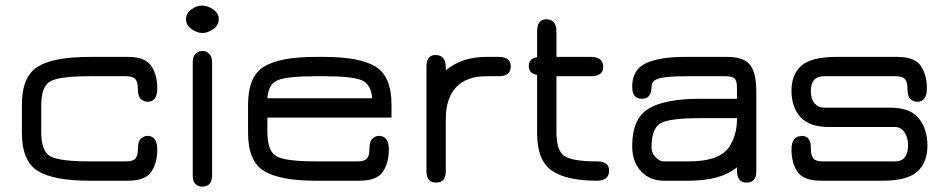

<svg xmlns="http://www.w3.org/2000/svg" viewBox="-20 -657 3449 698"><path d="M444.3 0H306.6Q174.8 0 117.2 -35.6Q59.6 -71.3 59.6 -173.8V-276.4Q59.6 -378.9 117.2 -414.6Q174.8 -450.2 306.6 -450.2H444.3Q507.8 -450.2 529.8 -417.5Q551.8 -384.8 551.8 -335.9Q551.8 -287.1 516.6 -287.1Q502.9 -287.1 492.2 -296.9Q481.4 -306.6 481.4 -332Q481.4 -357.4 472.7 -368.7Q463.9 -379.9 437.5 -379.9H306.6Q197.3 -379.9 163.6 -361.8Q129.9 -343.8 129.9 -273.4V-176.8Q129.9 -106.4 163.6 -88.4Q197.3 -70.3 306.6 -70.3H437.5Q463.9 -70.3 472.7 -81.1Q481.4 -91.8 481.4 -117.2Q481.4 -142.6 492.2 -152.8Q502.9 -163.1 516.6 -163.1Q551.8 -162.1 551.8 -113.3Q551.8 -64.5 529.8 -32.2Q507.8 0 444.3 0Z M680.7 -429.7Q680.7 -452.1 691.4 -461.9Q702.1 -471.7 715.8 -471.7Q729.5 -471.7 740.2 -461.9Q751 -452.1 751 -429.7V-19.5Q751 21.5 714.8 21.5Q701.2 21.5 690.9 12.2Q680.7 2.9 680.7 -19.5ZM755.4 -551.3Q735.4 -537.1 715.8 -537.1Q696.3 -537.1 676.3 -551.3Q656.2 -565.4 656.2 -586.9Q656.2 -608.4 675.3 -622.6Q694.3 -636.7 714.8 -636.7Q735.4 -636.7 755.4 -622.6Q775.4 -608.4 775.4 -586.9Q775.4 -565.4 755.4 -551.3Z M1403.3 -276.4V-229.5H952.1V-176.8Q952.1 -106.4 985.8 -88.4Q1019.5 -70.3 1128.9 -70.3H1279.3Q1305.7 -70.3 1314.5 -81.1Q1323.2 -91.8 1323.2 -117.2Q1323.2 -142.6 1334 -152.8Q1344.7 -163.1 1358.4 -163.1Q1393.6 -162.1 1393.6 -113.3Q1393.6 -64.5 1371.6 -32.2Q1349.6 0 1286.1 0H1128.9Q997.1 0 939.5 -35.6Q881.8 -71.3 881.8 -173.8V-276.4Q881.8 -378.9 939.5 -414.6Q997.1 -450.2 1128.9 -450.2H1157.2Q1288.1 -450.2 1345.7 -414.6Q1403.3 -378.9 1403.3 -276.4ZM1157.2 -379.9H1128.9Q1023.4 -379.9 989.3 -365.2Q955.1 -350.6 952.1 -299.8H1333Q1329.1 -351.6 1293.9 -365.7Q1258.8 -379.9 1157.2 -379.9Z M1748 -379.9Q1675.8 -379.9 1638.2 -339.8Q1600.6 -299.8 1600.6 -223.6V-34.2Q1600.6 6.8 1565.4 6.8Q1530.3 6.8 1530.3 -34.2V-415Q1530.3 -457 1563.5 -457Q1600.6 -457 1600.6 -412.1V-401.4Q1659.2 -450.2 1748 -450.2H1793Q1836.9 -450.2 1836.9 -415Q1836.9 -379.9 1793 -379.9Z M2002.9 -176.8Q2002.9 -107.4 2033.2 -88.9Q2063.5 -70.3 2150.4 -70.3Q2194.3 -70.3 2194.3 -37.1Q2194.3 0 2150.4 0Q2040 0 1986.3 -36.6Q1932.6 -73.2 1932.6 -173.8V-384.8Q1902.3 -389.6 1902.3 -417Q1902.3 -444.3 1932.6 -449.2V-542Q1932.6 -586.9 1965.8 -586.9Q2002.9 -586.9 2002.9 -542V-450.2H2127.9Q2172.9 -450.2 2172.9 -413.1Q2172.9 -379.9 2127.9 -379.9H2002.9Z M2525.4 -297.9H2659.2V-338.9Q2659.2 -363.3 2650.4 -371.6Q2641.6 -379.9 2615.2 -379.9H2477.5Q2401.4 -379.9 2375 -371.6Q2348.6 -363.3 2348.6 -341.8Q2348.6 -297.9 2313.5 -297.9Q2278.3 -297.9 2278.3 -341.8Q2278.3 -403.3 2327.6 -426.8Q2377 -450.2 2470.7 -450.2H2622.1Q2684.6 -450.2 2707 -420.9Q2729.5 -391.6 2729.5 -323.2V-34.2Q2729.5 6.8 2694.3 6.8Q2659.2 6.8 2659.2 -37.1V-48.8Q2600.6 0 2483.4 0H2392.6Q2342.8 0 2310.5 -34.2Q2278.3 -68.4 2278.3 -126Q2278.3 -225.6 2337.4 -261.7Q2396.5 -297.9 2525.4 -297.9ZM2659.2 -227.5H2525.4Q2416 -227.5 2382.3 -209.5Q2348.6 -191.4 2348.6 -121.1Q2348.6 -100.6 2363.3 -85.4Q2377.9 -70.3 2392.6 -70.3H2483.4Q2599.6 -70.3 2632.8 -126Q2659.2 -168 2659.2 -223.6Q2659.2 -225.6 2659.2 -227.5Z M2964.8 0Q2901.4 0 2879.4 -32.2Q2857.4 -64.5 2857.4 -113.3Q2857.4 -162.1 2892.6 -162.1Q2892.6 -162.1 2893.6 -163.1Q2927.7 -163.1 2927.7 -121.1Q2927.7 -91.8 2936.5 -81.1Q2945.3 -70.3 2971.7 -70.3H3233.4Q3281.2 -70.3 3281.2 -128.9Q3281.2 -157.2 3268.1 -176.3Q3254.9 -195.3 3233.4 -195.3H2993.2Q2922.9 -195.3 2890.1 -231.4Q2857.4 -267.6 2857.4 -327.1Q2857.4 -386.7 2893.6 -418.5Q2929.7 -450.2 3022.5 -450.2H3242.2Q3305.7 -450.2 3327.6 -417.5Q3349.6 -384.8 3349.6 -335.9Q3349.6 -287.1 3314.5 -287.1Q3300.8 -287.1 3290 -296.9Q3279.3 -306.6 3279.3 -332Q3279.3 -357.4 3270.5 -368.7Q3261.7 -379.9 3235.4 -379.9H2975.6Q2927.7 -379.9 2927.7 -326.2Q2927.7 -296.9 2941.4 -281.2Q2955.1 -265.6 2975.6 -265.6H3216.8Q3289.1 -265.6 3320.3 -226.6Q3351.6 -187.5 3351.6 -127Q3351.6 -66.4 3314.9 -33.2Q3278.3 0 3187.5 0Z"/></svg>

Font: Jura
Style: DemiBold
Weight: 600
Version: Version 2.5